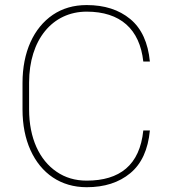

<svg xmlns="http://www.w3.org/2000/svg" viewBox="-20 -741 688 770"><path d="M554.7 -217.8C540.5 -78.6 460 -16.6 327.6 -16.6C281.7 -16.6 241.7 -28.3 207 -52.2C137.7 -99.1 96.7 -187.5 96.7 -302.2V-409.7C96.7 -581.1 189.9 -694.3 327.6 -694.3C462.4 -694.3 540.5 -624.5 554.7 -494.1H581.1C573.7 -569.8 547.9 -627 502.4 -664.6C457 -702.1 398.9 -720.7 327.6 -720.7C275.4 -720.7 230.5 -707.5 191.9 -681.6C114.7 -628.9 70.3 -532.2 70.3 -408.7V-302.2C70.3 -240.2 81.1 -186 102.1 -139.2C144.5 -45.4 223.6 9.8 327.6 9.8C398.9 9.8 457 -8.8 502.4 -46.4C547.9 -84 573.7 -141.1 581.1 -217.8Z"/></svg>

Font: Vazirmatn Thin
Style: Regular
Weight: 100
Designer: Saber Rastikerdar
Foundry: Saber Rastikerdar
Version: Version 33.003